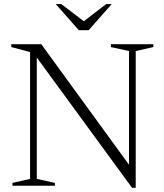

<svg xmlns="http://www.w3.org/2000/svg" viewBox="-20 -886 784 916"><path d="M123.5 -32.5V-637.5L34 -661.5V-675H177L617 -70.5L595.5 -40V-642.5L509 -661.5V-675H711.5V-661.5L627.5 -642.5V10H610L140.5 -632L155.5 -642.5V-32.5L242 -13.5V0H39.5V-13.5ZM388.5 -778H371L486.5 -866.5H513L403 -742H356L246 -866.5H272.5Z"/></svg>

Font: Newsreader 24pt Light
Style: Regular
Weight: 300
Designer: Hugues Gentile
Foundry: Production Type
Version: Version 1.003